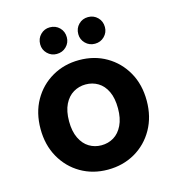

<svg xmlns="http://www.w3.org/2000/svg" viewBox="-106 -787 821 891"><g transform="rotate(-15 305.0 -342.0)"><path d="M304 12Q232 12 174.5 -21.5Q117 -55 83.5 -114.5Q50 -174 50 -251Q50 -329 83.5 -388Q117 -447 175 -480.5Q233 -514 305 -514Q378 -514 435.5 -480.5Q493 -447 526.5 -388Q560 -329 560 -251Q560 -174 526.5 -114.5Q493 -55 435 -21.5Q377 12 304 12ZM304 -105Q337 -105 363.5 -121Q390 -137 406 -170Q422 -203 422 -251Q422 -300 406.5 -332.5Q391 -365 364.5 -381Q338 -397 305 -397Q273 -397 246 -381Q219 -365 203 -332.5Q187 -300 187 -251Q187 -203 203 -170Q219 -137 245.5 -121Q272 -105 304 -105ZM213 -568Q187 -568 168.5 -586.5Q150 -605 150 -631Q150 -659 168.5 -677.5Q187 -696 213 -696Q241 -696 259.5 -677.5Q278 -659 278 -631Q278 -605 259.5 -586.5Q241 -568 213 -568ZM397 -568Q370 -568 351.5 -586.5Q333 -605 333 -631Q333 -659 351.5 -677.5Q370 -696 397 -696Q424 -696 442.5 -677.5Q461 -659 461 -631Q461 -605 442.5 -586.5Q424 -568 397 -568Z"/></g></svg>

Font: DM Sans 16pt
Style: Bold
Weight: 700
Version: Version 4.004;gftools[0.9.30]